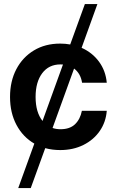

<svg xmlns="http://www.w3.org/2000/svg" viewBox="-20 -748 588 972"><path d="M473.1 -727.5 393.1 -505.9Q447.3 -481.9 481.2 -435.8Q515.1 -389.6 520.5 -329.1H395.5Q388.2 -376 355 -400.9L246.1 -100.1Q264.6 -93.8 286.1 -93.8Q333.5 -93.8 359.9 -119.1Q386.2 -144.5 394.5 -187H520.5Q516.1 -129.9 485.1 -85Q454.1 -40 402.3 -14.2Q350.6 11.7 284.7 11.7Q245.1 11.7 209 2L135.7 204.1H72.3L153.8 -21Q96.2 -54.2 63.5 -115.5Q30.8 -176.8 30.8 -257.3Q30.8 -336.9 62.7 -397.7Q94.7 -458.5 151.9 -492.9Q209 -527.3 284.7 -527.3Q311 -527.3 335.4 -522.9L409.7 -727.5ZM298.8 -421.4Q292.5 -421.9 286.1 -421.9Q227.1 -421.9 193.6 -377.2Q160.2 -332.5 160.2 -257.3Q160.2 -179.7 195.3 -135.7Z"/></svg>

Font: Inter Display Semi Bold
Style: Regular
Weight: 600
Designer: Rasmus Andersson
Foundry: rsms
Version: Version 4.000;git-37864ae